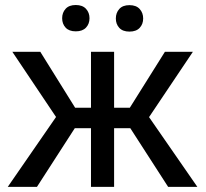

<svg xmlns="http://www.w3.org/2000/svg" viewBox="-20 -731 806 751"><path d="M489.7 -229.5 637.7 0H752L563 -272.9L734.4 -528.3H625L487.8 -309.6H426.3V-528.3H335.9V-309.6H273.9L137.7 -528.3H28.3L199.2 -273.4L10.3 0H124.5L272.5 -229.5H335.9V0H426.3V-229.5ZM223.1 -659.7Q223.1 -637.7 236.6 -623Q250 -608.4 276.4 -608.4Q302.7 -608.4 316.4 -623Q330.1 -637.7 330.1 -659.7Q330.1 -681.6 316.4 -696.5Q302.7 -711.4 276.4 -711.4Q250 -711.4 236.6 -696.5Q223.1 -681.6 223.1 -659.7ZM433.1 -658.7Q433.1 -636.7 446.5 -622.1Q460 -607.4 486.3 -607.4Q512.7 -607.4 526.4 -622.1Q540 -636.7 540 -658.7Q540 -680.7 526.4 -695.8Q512.7 -710.9 486.3 -710.9Q460 -710.9 446.5 -695.8Q433.1 -680.7 433.1 -658.7Z"/></svg>

Font: FAU Chimera
Style: Regular
Weight: 400
Version: Version 1.002;hotconv 1.0.117;makeotfexe 2.5.65602